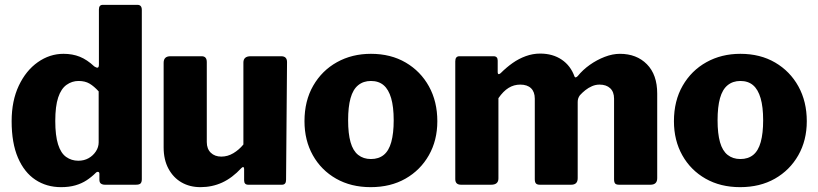

<svg xmlns="http://www.w3.org/2000/svg" viewBox="-20 -762 3374 792"><path d="M413 0Q403 0 396.5 -4.5Q390 -9 390 -21V-45Q390 -52 385 -53Q380 -54 375 -49Q358 -32 337.5 -18.5Q317 -5 291 2.5Q265 10 232 10Q172 10 126 -20.5Q80 -51 54 -111.5Q28 -172 28 -262Q28 -346 57.5 -408.5Q87 -471 136 -505.5Q185 -540 242 -540Q279 -540 309 -528Q339 -516 369 -488Q378 -482 383 -483Q388 -484 388 -496V-723Q388 -742 404 -742H547Q565 -742 565 -721V-23Q565 -11 560 -5.5Q555 0 540 0H413ZM387 -385Q368 -406 349.5 -417Q331 -428 304 -428Q277 -428 254.5 -412Q232 -396 220 -360Q208 -324 208 -263Q208 -203 219.5 -166.5Q231 -130 253 -114.5Q275 -99 303 -99Q327 -99 345.5 -109.5Q364 -120 375.5 -137.5Q387 -155 387 -175V-385Z M893 -116Q919 -116 942.5 -130Q966 -144 984 -166V-504Q984 -530 1014 -530H1140Q1164 -530 1164 -506L1160 -20Q1160 0 1143 0H1004Q987 0 987 -18V-65Q987 -71 984 -72.5Q981 -74 976 -69Q938 -28 896.5 -9Q855 10 807 10Q763 10 729 -9.5Q695 -29 675 -66Q655 -103 655 -154V-503Q655 -530 683 -530H812Q833 -530 833 -506V-176Q833 -148 849.5 -132Q866 -116 893 -116Z M1509 10Q1428 10 1366.5 -25Q1305 -60 1270.5 -121.5Q1236 -183 1236 -262Q1236 -346 1272 -408.5Q1308 -471 1370 -505.5Q1432 -540 1510 -540Q1592 -540 1653.5 -504Q1715 -468 1749.5 -405.5Q1784 -343 1784 -262Q1784 -183 1749 -121.5Q1714 -60 1652.5 -25Q1591 10 1509 10ZM1510 -106Q1542 -106 1563 -123Q1584 -140 1594 -176Q1604 -212 1604 -266Q1604 -321 1593.5 -357Q1583 -393 1562.5 -410.5Q1542 -428 1510 -428Q1479 -428 1457.5 -410.5Q1436 -393 1426 -357Q1416 -321 1416 -266Q1416 -211 1426 -175.5Q1436 -140 1457.5 -123Q1479 -106 1510 -106Z M1882 0Q1858 0 1858 -23V-509Q1858 -530 1875 -530H2016Q2033 -530 2033 -512V-464Q2033 -458 2036 -456.5Q2039 -455 2045 -460Q2069 -484 2094.5 -502Q2120 -520 2149 -530.5Q2178 -541 2208 -541Q2260 -541 2297 -516Q2334 -491 2350 -446Q2352 -442 2355.5 -443Q2359 -444 2363 -448Q2384 -474 2413 -494.5Q2442 -515 2474.5 -527.5Q2507 -540 2537 -540Q2606 -540 2648.5 -497Q2691 -454 2691 -376V-27Q2691 0 2663 0H2534Q2522 0 2517.5 -5Q2513 -10 2513 -23V-355Q2513 -383 2497 -398Q2481 -413 2453 -413Q2437 -413 2422 -406.5Q2407 -400 2394.5 -390Q2382 -380 2372 -369Q2367 -362 2365 -355.5Q2363 -349 2363 -341V-27Q2363 0 2336 0H2207Q2196 0 2191 -5Q2186 -10 2186 -23V-355Q2186 -383 2170.5 -398Q2155 -413 2126 -413Q2100 -413 2078 -399.5Q2056 -386 2036 -357V-26Q2036 0 2006 0H1882Z M3033 10Q2952 10 2890.5 -25Q2829 -60 2794.5 -121.5Q2760 -183 2760 -262Q2760 -346 2796 -408.5Q2832 -471 2894 -505.5Q2956 -540 3034 -540Q3116 -540 3177.5 -504Q3239 -468 3273.5 -405.5Q3308 -343 3308 -262Q3308 -183 3273 -121.5Q3238 -60 3176.5 -25Q3115 10 3033 10ZM3034 -106Q3066 -106 3087 -123Q3108 -140 3118 -176Q3128 -212 3128 -266Q3128 -321 3117.5 -357Q3107 -393 3086.5 -410.5Q3066 -428 3034 -428Q3003 -428 2981.5 -410.5Q2960 -393 2950 -357Q2940 -321 2940 -266Q2940 -211 2950 -175.5Q2960 -140 2981.5 -123Q3003 -106 3034 -106Z"/></svg>

Font: Libre Franklin Thin ExtraBold
Style: Regular
Weight: 800
Version: Version 3.000